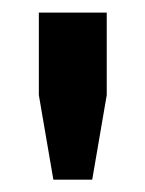

<svg xmlns="http://www.w3.org/2000/svg" viewBox="-20 -820 230 304"><path d="M64.5 -535.5 41.5 -669.5V-800H149V-669.5L126 -535.5Z"/></svg>

Font: Big Shoulders Display Thin ExtraBold
Style: Regular
Weight: 800
Version: Version 2.002